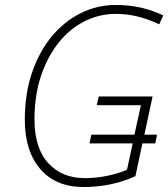

<svg xmlns="http://www.w3.org/2000/svg" viewBox="-20 -744 678 774"><path d="M318 10Q204 10 142 -63Q80 -136 80 -261Q80 -366 109 -451Q138 -536 188.5 -597Q239 -658 305.5 -691Q372 -724 447 -724Q502 -724 549 -713Q596 -702 638 -682L622 -646Q583 -665 538.5 -676.5Q494 -688 446 -688Q380 -688 320.5 -658Q261 -628 216 -571.5Q171 -515 145 -437Q119 -359 119 -263Q119 -147 174.5 -86.5Q230 -26 321 -26Q368 -26 413.5 -35.5Q459 -45 492 -60L515 -166H341L348 -201H522L548 -320H370L378 -355H595L562 -201H613L606 -166H554L526 -34Q479 -12 425.5 -1Q372 10 318 10Z"/></svg>

Font: Noto Sans Disp ExtLt
Style: Italic
Weight: 200
Italic angle: -12°
Designer: Monotype Design Team
Foundry: Monotype Imaging Inc.
Version: Version 2.000;GOOG;noto-source:20170915:90ef993387c0